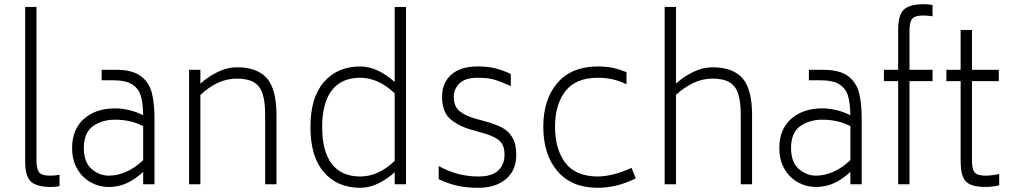

<svg xmlns="http://www.w3.org/2000/svg" viewBox="-20 -879 4833 916"><path d="M100 -108V-846H154V-114Q154 -71 167.5 -56Q181 -41 218 -41Q244 -41 264 -45V9Q244 13 223 13Q155 13 127.5 -12.5Q100 -38 100 -108Z M717 -313V0H663V-59Q623 -22 583.5 -4.5Q544 13 499 13Q453 13 412.5 -9.5Q372 -32 348 -74Q324 -116 324 -173Q324 -262 380.5 -312Q437 -362 529 -362Q561 -362 597 -353.5Q633 -345 663 -329Q662 -388 651.5 -422.5Q641 -457 610.5 -476.5Q580 -496 519 -496H465V-546H534Q611 -546 651 -516.5Q691 -487 704 -437.5Q717 -388 717 -313ZM663 -115V-277Q605 -308 529 -308Q467 -308 423.5 -277Q380 -246 380 -173Q380 -105 417 -73Q454 -41 499 -41Q539 -41 581 -59Q623 -77 663 -115Z M1299 -330V0H1245V-330Q1245 -395 1232.5 -432.5Q1220 -470 1190.5 -487Q1161 -504 1110 -504Q1019 -504 936 -426V0H882V-546H936V-480Q975 -515 1020.5 -536.5Q1066 -558 1110 -558Q1207 -558 1253 -506Q1299 -454 1299 -330Z M1917 -846V0H1863V-57Q1825 -23 1783 -3Q1741 17 1699 17Q1590 17 1525.5 -57Q1461 -131 1461 -273Q1461 -414 1525.5 -488Q1590 -562 1699 -562Q1741 -562 1783 -542Q1825 -522 1863 -488V-846ZM1863 -111V-434Q1784 -508 1699 -508Q1609 -508 1563 -448Q1517 -388 1517 -273Q1517 -157 1563 -97Q1609 -37 1699 -37Q1784 -37 1863 -111Z M2073 -24V-87Q2162 -37 2262 -37Q2328 -37 2357.5 -66Q2387 -95 2387 -141Q2387 -187 2362 -208.5Q2337 -230 2282 -245L2232 -259Q2168 -277 2128.5 -311Q2089 -345 2089 -418Q2089 -483 2132.5 -522.5Q2176 -562 2259 -562Q2307 -562 2343 -553Q2379 -544 2417 -526V-468Q2374 -488 2342 -498Q2310 -508 2259 -508Q2200 -508 2172.5 -481.5Q2145 -455 2145 -417Q2145 -372 2171.5 -349.5Q2198 -327 2248 -313L2298 -299Q2345 -286 2375 -270.5Q2405 -255 2424 -224Q2443 -193 2443 -140Q2443 -66 2393.5 -24.5Q2344 17 2262 17Q2207 17 2163.5 7.5Q2120 -2 2073 -24Z M2572 -274Q2572 -405 2639 -483Q2706 -561 2830 -562Q2872 -562 2902.5 -555.5Q2933 -549 2969 -535V-477Q2933 -494 2901 -501Q2869 -508 2830 -508Q2725 -507 2676.5 -443Q2628 -379 2628 -275Q2628 -168 2676.5 -103Q2725 -38 2830 -37Q2902 -37 2993 -78L3013 -28Q2923 17 2830 17Q2706 16 2639 -63Q2572 -142 2572 -274Z M3568 -330V0H3514V-330Q3514 -395 3501.5 -432.5Q3489 -470 3459.5 -487Q3430 -504 3379 -504Q3332 -504 3287.5 -483Q3243 -462 3205 -426V0H3151V-846H3205V-480Q3243 -515 3289 -536.5Q3335 -558 3379 -558Q3476 -558 3522 -506Q3568 -454 3568 -330Z M4091 -313V0H4037V-59Q3997 -22 3957.5 -4.5Q3918 13 3873 13Q3827 13 3786.5 -9.5Q3746 -32 3722 -74Q3698 -116 3698 -173Q3698 -262 3754.5 -312Q3811 -362 3903 -362Q3935 -362 3971 -353.5Q4007 -345 4037 -329Q4036 -388 4025.5 -422.5Q4015 -457 3984.5 -476.5Q3954 -496 3893 -496H3839V-546H3908Q3985 -546 4025 -516.5Q4065 -487 4078 -437.5Q4091 -388 4091 -313ZM4037 -115V-277Q3979 -308 3903 -308Q3841 -308 3797.5 -277Q3754 -246 3754 -173Q3754 -105 3791 -73Q3828 -41 3873 -41Q3913 -41 3955 -59Q3997 -77 4037 -115Z M4319 -732V-546H4429V-492H4319V0H4265V-492H4197V-546H4265V-738Q4265 -808 4292.5 -833.5Q4320 -859 4388 -859Q4409 -859 4429 -855V-801Q4409 -805 4383 -805Q4346 -805 4332.5 -790Q4319 -775 4319 -732Z M4747 -49V5Q4712 13 4681 13Q4634 13 4608.5 1Q4583 -11 4573 -38Q4563 -65 4563 -114V-492H4495V-546H4563V-736H4617V-546H4745V-492H4617V-114Q4617 -71 4630.5 -56Q4644 -41 4681 -41Q4710 -41 4747 -49Z"/></svg>

Font: Biryani UltraLight
Style: Regular
Weight: 250
Designer: Dan Reynolds and Mathieu Réguer
Foundry: Dan Reynolds and Mathieu Réguer
Version: Version 1.003; ttfautohint (v1.1) -l 5 -r 5 -G 72 -x 0 -D la